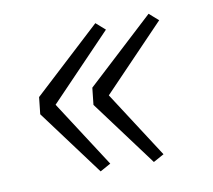

<svg xmlns="http://www.w3.org/2000/svg" viewBox="-54 -533 570 515"><g transform="rotate(-10 231.0 -276.0)"><path d="M48 -258 53 -304 236 -473 261 -451 93 -276 210 -95 181 -79ZM193 -258 198 -304 381 -473 406 -451 238 -276 355 -95 326 -79Z"/></g></svg>

Font: Nebula Sans Light
Style: Regular
Weight: 300
Italic angle: -9°
Designer: Paul D. Hunt for Adobe (as Source Sans)
Foundry: Nebula Entertainment & Broadcasting LLC
Version: Version 1.010